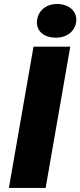

<svg xmlns="http://www.w3.org/2000/svg" viewBox="-20 -931 398 951"><path d="M24 0H206L328 -700H146ZM245 -745C303 -740 349 -770 357 -821C364 -869 330 -906 273 -911C216 -915 172 -884 164 -834C156 -785 189 -749 245 -745Z"/></svg>

Font: Fixel Display 20240404 ExBold
Style: Italic
Weight: 800
Italic angle: -10°
Designer: AlfaBravo + MacPaw
Foundry: Kyrylo Tkachov, Marchela Mozhyna, Serhii Makarenko, Maria Weinstein, Zakhar Kryvoshyya
Version: Version 1.211;Glyphs 3.2 (3225)